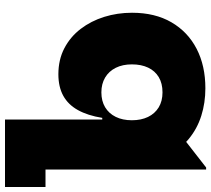

<svg xmlns="http://www.w3.org/2000/svg" viewBox="-60 -772 844 768"><g transform="rotate(-90 362.0 -388.0)"><path d="M68 14.5V-628H-2V-790H268V-347.5L265 -309V-231.5L268 -135L76 14.5ZM393 11.5Q334.5 11.5 283 -4.8Q231.5 -21 190.8 -54.5Q150 -88 125 -140L265 -282.5Q265 -245.5 278.2 -218Q291.5 -190.5 316.5 -175.2Q341.5 -160 376.5 -160Q412.5 -160 437.5 -175Q462.5 -190 475.5 -217.5Q488.5 -245 488.5 -282.5Q488.5 -319.5 474.8 -347Q461 -374.5 435.8 -389.5Q410.5 -404.5 376.5 -404.5Q342 -404.5 317 -389.5Q292 -374.5 278.5 -347Q265 -319.5 265 -282.5L251 -401H274.5Q284 -459.5 305.8 -498.5Q327.5 -537.5 363 -557Q398.5 -576.5 449 -576.5Q507.5 -576.5 553.2 -552.5Q599 -528.5 630.5 -487.2Q662 -446 678.5 -393.2Q695 -340.5 695 -282Q695 -190 656.8 -124.2Q618.5 -58.5 550.8 -23.5Q483 11.5 393 11.5Z"/></g></svg>

Font: Hepta Slab ExtraBold
Style: Regular
Weight: 800
Designer: Michael LaGattuta
Foundry: Michael LaGattuta
Version: Version 1.102